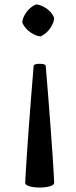

<svg xmlns="http://www.w3.org/2000/svg" viewBox="-20 -530 343 861"><path d="M131 -235Q132 -241 145 -243Q158 -245 171 -243Q184 -241 185 -235Q191 -166 196.5 -94.5Q202 -23 207 43Q212 109 215.5 162.5Q219 216 221 250Q223 284 223 290Q223 300 203.5 305.5Q184 311 158 311Q132 311 112.5 305.5Q93 300 93 290Q93 284 95 250.5Q97 217 100.5 163Q104 109 109 43Q114 -23 119.5 -94.5Q125 -166 131 -235ZM141 -510Q160 -510 185.5 -494Q211 -478 223 -450Q223 -431 206.5 -405.5Q190 -380 163 -367Q144 -367 118.5 -383.5Q93 -400 80 -428Q80 -448 97 -473Q114 -498 141 -510Z"/></svg>

Font: Anvers
Style: Regular
Weight: 400
Designer: Ishtar van Looy
Version: Version 1.000